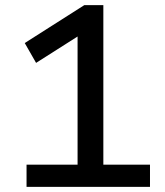

<svg xmlns="http://www.w3.org/2000/svg" viewBox="-20 -725 640 745"><path d="M83 0V-86H281V-625L334 -617L120 -481L76 -558L307 -705H381V-86H562V0Z"/></svg>

Font: Nunito Sans 7pt Medium
Style: Regular
Weight: 500
Designer: Vernon Adams
Foundry: Vernon Adams
Version: Version 3.101;gftools[0.9.27]